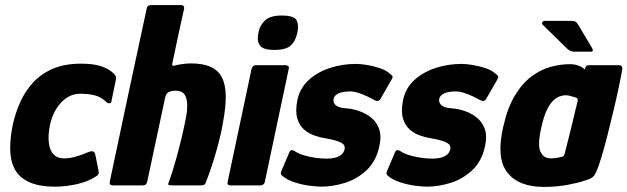

<svg xmlns="http://www.w3.org/2000/svg" viewBox="-20 -728 2464 754"><path d="M197 5Q131 5 92 -14Q53 -33 36.5 -66.5Q20 -100 20 -144Q20 -188 30 -237Q40 -283 59 -326Q78 -369 109.5 -403.5Q141 -438 187.5 -458Q234 -478 299 -478Q343 -478 374 -469Q405 -460 427 -439Q434 -431 435.5 -427Q437 -423 435 -415L418 -332Q417 -323 410.5 -322.5Q404 -322 399 -326Q377 -348 350.5 -354Q324 -360 294 -360Q272 -360 252.5 -350Q233 -340 217.5 -322.5Q202 -305 191.5 -283Q181 -261 176 -236Q168 -195 172 -165.5Q176 -136 191 -121Q206 -106 231 -106Q252 -106 274.5 -112Q297 -118 328 -131Q350 -140 354 -122L367 -58Q369 -49 366.5 -44Q364 -39 355 -34Q324 -14 280.5 -4.5Q237 5 197 5Z M411 -14Q447 -184 483 -354Q519 -524 556 -694Q558 -708 574 -708Q603 -708 632.5 -708Q662 -708 691 -708Q705 -708 703 -694Q691 -641 679.5 -587Q668 -533 657 -480Q655 -471 659 -470Q663 -469 668 -471Q673 -473 693.5 -476Q714 -479 730 -479Q778 -479 808 -465Q838 -451 852 -423Q866 -395 866.5 -351.5Q867 -308 856 -249Q849 -206 837 -161.5Q825 -117 812 -77.5Q799 -38 788 -11Q786 -4 780.5 -2Q775 0 767 0Q740 0 713 0Q686 0 659 0Q641 0 640.5 -3.5Q640 -7 648 -27Q661 -65 672.5 -107Q684 -149 694 -190Q703 -229 709.5 -262Q716 -295 715 -320Q714 -345 703.5 -358.5Q693 -372 667 -372Q662 -372 656.5 -371Q651 -370 646 -368Q640 -366 635.5 -360.5Q631 -355 629 -347L558 -14Q555 0 541 0H424Q408 0 411 -14Z M1148 -601Q1141 -567 1122 -549.5Q1103 -532 1057 -532Q1013 -532 1000.5 -549.5Q988 -567 995 -601Q1001 -630 1021.5 -648.5Q1042 -667 1086 -667Q1135 -667 1144.5 -648.5Q1154 -630 1148 -601ZM1020 -14Q1017 0 1002 0H885Q871 0 874 -14L968 -458Q972 -472 985 -472H1102Q1108 -472 1112 -468Q1116 -464 1114 -458Z M1115 -127Q1120 -140 1127.5 -138.5Q1135 -137 1141 -132Q1156 -123 1177.5 -117Q1199 -111 1221.5 -108Q1244 -105 1263 -105Q1281 -105 1295 -108.5Q1309 -112 1319 -119.5Q1329 -127 1333 -140Q1335 -148 1332.5 -155.5Q1330 -163 1313.5 -170.5Q1297 -178 1257 -185Q1238 -188 1215.5 -195.5Q1193 -203 1174.5 -219Q1156 -235 1147.5 -263Q1139 -291 1148 -336Q1158 -382 1191.5 -413Q1225 -444 1274 -460.5Q1323 -477 1378 -477Q1395 -477 1420.5 -473Q1446 -469 1471.5 -460.5Q1497 -452 1513 -437Q1522 -430 1522 -426Q1522 -422 1517 -414L1475 -341Q1468 -327 1452 -334Q1438 -342 1421 -350Q1404 -358 1386.5 -363.5Q1369 -369 1354 -369Q1327 -369 1310 -361.5Q1293 -354 1290 -340Q1288 -329 1293.5 -320.5Q1299 -312 1312 -307.5Q1325 -303 1344 -302Q1362 -301 1387 -293Q1412 -285 1434 -269Q1456 -253 1467.5 -225Q1479 -197 1470 -155Q1457 -94 1419 -59Q1381 -24 1333.5 -9.5Q1286 5 1242 5Q1223 5 1193.5 1Q1164 -3 1135.5 -12.5Q1107 -22 1089 -37Q1080 -44 1084 -54Z M1530 -127Q1535 -140 1542.5 -138.5Q1550 -137 1556 -132Q1571 -123 1592.5 -117Q1614 -111 1636.5 -108Q1659 -105 1678 -105Q1696 -105 1710 -108.5Q1724 -112 1734 -119.5Q1744 -127 1748 -140Q1750 -148 1747.5 -155.5Q1745 -163 1728.5 -170.5Q1712 -178 1672 -185Q1653 -188 1630.5 -195.5Q1608 -203 1589.5 -219Q1571 -235 1562.5 -263Q1554 -291 1563 -336Q1573 -382 1606.5 -413Q1640 -444 1689 -460.5Q1738 -477 1793 -477Q1810 -477 1835.5 -473Q1861 -469 1886.5 -460.5Q1912 -452 1928 -437Q1937 -430 1937 -426Q1937 -422 1932 -414L1890 -341Q1883 -327 1867 -334Q1853 -342 1836 -350Q1819 -358 1801.5 -363.5Q1784 -369 1769 -369Q1742 -369 1725 -361.5Q1708 -354 1705 -340Q1703 -329 1708.5 -320.5Q1714 -312 1727 -307.5Q1740 -303 1759 -302Q1777 -301 1802 -293Q1827 -285 1849 -269Q1871 -253 1882.5 -225Q1894 -197 1885 -155Q1872 -94 1834 -59Q1796 -24 1748.5 -9.5Q1701 5 1657 5Q1638 5 1608.5 1Q1579 -3 1550.5 -12.5Q1522 -22 1504 -37Q1495 -44 1499 -54Z M2116 6Q2016 6 1972 -51Q1928 -108 1956 -229Q1973 -305 2002 -353Q2031 -401 2067.5 -428Q2104 -455 2142.5 -465.5Q2181 -476 2218 -476Q2239 -476 2255 -469Q2271 -462 2276 -455L2278 -461Q2281 -469 2285 -470.5Q2289 -472 2297 -472H2409Q2425 -472 2424 -458Q2420 -433 2411 -390Q2402 -347 2390 -296.5Q2378 -246 2365.5 -196.5Q2353 -147 2341 -108Q2329 -69 2321 -52Q2315 -39 2307.5 -32.5Q2300 -26 2274 -18Q2255 -11 2211 -2.5Q2167 6 2116 6ZM2143 -106Q2152 -106 2160 -107Q2168 -108 2175 -109.5Q2182 -111 2186 -112Q2191 -113 2193.5 -116Q2196 -119 2198 -126Q2203 -147 2208.5 -168Q2214 -189 2219 -209.5Q2224 -230 2229 -250.5Q2234 -271 2238.5 -290.5Q2243 -310 2248 -329Q2250 -336 2248 -340Q2246 -344 2241 -345Q2234 -347 2222.5 -350.5Q2211 -354 2201 -354Q2191 -354 2178 -349.5Q2165 -345 2152 -332.5Q2139 -320 2127 -295Q2115 -270 2106 -228Q2090 -158 2102.5 -132Q2115 -106 2143 -106ZM2234 -525Q2219 -525 2205 -539L2111 -631Q2107 -635 2110 -640.5Q2113 -646 2118 -646H2223Q2235 -646 2240 -643Q2245 -640 2250 -632L2303 -543Q2314 -525 2301 -525Z"/></svg>

Font: Glory Thin ExtraBold
Style: Italic
Weight: 800
Italic angle: -12°
Version: Version 1.011